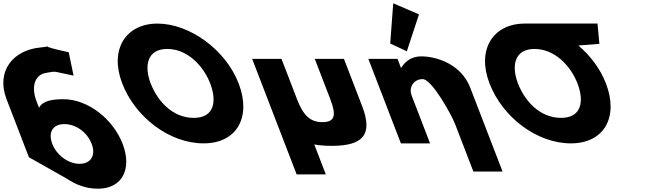

<svg xmlns="http://www.w3.org/2000/svg" viewBox="-72 -870 3976 1165"><path d="M345 -553C243 -574.7 218 -584.7 213.2 -588.3C210.7 -586.8 201.8 -584.4 176.6 -582.3C7.8 -567.8 -98.1 -438.9 -31.9 -267L103.4 84L333.4 214C390.5 253 453.9 275 521.9 275C671.9 275 729.9 153 672.2 3C614.4 -147 462.8 -268 312.8 -268C242.8 -268 186.6 -258 164.8 -216L150.1 -254C115.1 -345 139.4 -415.1 205.7 -427.4C276.5 -440.4 246.2 -436.4 374.3 -411.3ZM484.2 3C511.5 74 477.8 124 410.8 124C344.8 124 272.5 74 245.2 3C218.2 -67 248.9 -117 317.9 -117C389.9 -117 457.2 -67 484.2 3ZM213.2 -588.3C209.8 -590.8 216.4 -590.2 213.2 -588.3Z M669.6 -363.9C748.5 -159.1 956 -0.1 1163.4 -0.1C1364.8 -0.1 1454.9 -159.1 1376 -363.9C1297.1 -568.8 1078 -726.9 883.4 -726.9C690.4 -726.9 590.7 -568.8 669.6 -363.9ZM842.2 -363.9C801.9 -468.5 819.4 -573 942.7 -573C1066.8 -573 1163.1 -468.5 1203.4 -363.9C1243.7 -259.4 1231.3 -154.8 1103.8 -154.8C972.9 -154.8 882.5 -259.4 842.2 -363.9Z M1635.9 -513H1457.9L1727.9 188H1904.9L1835 6.6C1867.2 12.3 1902.2 15 1940.3 15C2132.3 15 2191.7 -54 2125.4 -226L2014.9 -513H1837.9L1931.9 -269C1970.8 -168 1958.8 -129 1884.8 -129C1810.8 -129 1768.8 -168 1729.9 -269Z M2295.7 -605.9 2396.6 -558.9 2470.3 -782.8 2314 -850ZM2360.5 0H2537.5L2425.8 -290C2406.1 -341 2439.3 -390 2492.3 -390C2549.3 -390 2669 -170 2688.7 -119L2800.4 171H2977.4L2781.3 -338C2726.2 -481 2577.1 -528 2483.1 -528C2427.1 -528 2387.3 -499 2362.7 -459H2360.7L2339.9 -513H2162.9Z M3070.8 -363.9C3030.5 -468.4 3048 -572.8 3170.8 -573L3170.8 -573L3171.2 -573H3171.3C3295.4 -573 3391.7 -468.5 3432 -363.9C3472.3 -259.4 3459.9 -154.8 3332.4 -154.8C3201.5 -154.8 3111 -259.4 3070.8 -363.9ZM3111.5 -727 3111.6 -726.9C2918.9 -726.6 2819.3 -568.6 2898.2 -363.9C2977.1 -159.1 3184.6 -0.1 3392 -0.1C3593.4 -0.1 3683.5 -159.1 3604.6 -363.9C3570.5 -452.3 3510.4 -531.9 3437.4 -594L3564.9 -604L3553.5 -727Z"/></svg>

Font: Hussar
Style: BdOpOblFour
Weight: 700
Foundry: Cannot Into Space Fonts
Version: Version 2.00